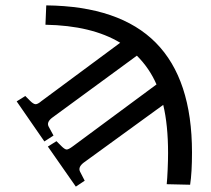

<svg xmlns="http://www.w3.org/2000/svg" viewBox="-20 -532 784 714"><path d="M262 162 158 13 190 -7 208 11Q221 24 228 24Q235 24 251 12L562 -218Q536 -278 489 -325L175 -95Q152 -78 161 -61L179 -28L145 -6L42 -155L74 -175L92 -157Q104 -145 112 -144.5Q120 -144 134 -156L427 -373Q321 -437 149 -440L152 -512Q425 -509 559.5 -373Q694 -237 694 35Q694 110 687 155L600 153Q602 133 603.5 98Q605 63 605 37Q605 -67 587 -142L291 73Q269 90 278 107L295 140Z"/></svg>

Font: Text Regular
Style: Regular
Weight: 400
Designer: Latin by Veronika Burian and Jose Scaglione. Greek by Irene Vlachou. Cyrillic by Vera Evstafieva.
Foundry: TypeTogether
Version: Version 3.002